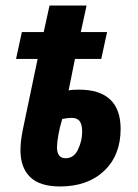

<svg xmlns="http://www.w3.org/2000/svg" viewBox="-20 -664 499 694"><path d="M54 -121Q54 -153 62 -193L116 -451H38L59 -548H138L159 -644H293L272 -548H367L346 -451H251L228 -337Q238 -340 266 -340Q340 -340 378 -304.5Q416 -269 416 -198Q416 -103 356.5 -46.5Q297 10 197 10Q124 10 89 -24Q54 -58 54 -121ZM277 -188Q277 -214 268 -226Q259 -238 239 -238Q225 -238 205 -234Q196 -205 191 -176.5Q186 -148 186 -132Q186 -92 217 -92Q247 -92 262 -123.5Q277 -155 277 -188Z"/></svg>

Font: Noto Sans Display Ex Bold Cond
Style: Italic
Weight: 800
Width: 3
Italic angle: -12°
Designer: Monotype Design team
Foundry: Monotype Imaging Inc.
Version: Version 1.000